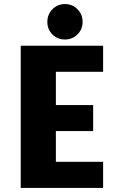

<svg xmlns="http://www.w3.org/2000/svg" viewBox="-20 -925 610 945"><path d="M213 -817Q213 -854 238 -879.5Q263 -905 299.5 -905Q336 -905 361.2 -879.8Q386.5 -854.5 386.5 -817Q386.5 -780.5 361.2 -755.5Q336 -730.5 299.5 -730.5Q263 -730.5 238 -755.5Q213 -780.5 213 -817ZM487.5 -571.5H255V-408H438.5V-280H255V-128.5H487.5V0H82V-700H487.5Z"/></svg>

Font: League Mono Narrow ExtraBold
Style: Regular
Weight: 800
Width: 3
Designer: Tyler Finck
Foundry: The League of Moveable Type / Tyler Finck
Version: Version 2.210